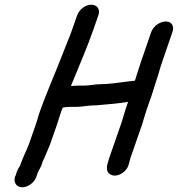

<svg xmlns="http://www.w3.org/2000/svg" viewBox="-20 -732 754 814"><path d="M621 -596 578 -471C568 -443 561 -417 552 -390C541 -389 529 -387 518 -386C483 -382 442 -375 406 -375C382 -375 360 -369 336 -369H311C300 -369 290 -368 281 -367C283 -374 286 -381 290 -390C318 -459 351 -535 375 -604L397 -667C406 -692 392 -712 367 -712C342 -712 316 -692 307 -667L285 -604C275 -575 262 -547 251 -517C217 -428 175 -335 144 -245C140 -230 136 -217 132 -205L102 -119C96 -103 89 -89 82 -73C77 -59 70 -45 66 -32C66 -31 63 -26 58 -18C53 -9 49 1 47 10L43 19C40 32 42 42 48 50C69 77 123 55 135 15L138 6C142 -6 152 -22 156 -31L160 -45C163 -52 167 -60 171 -69C177 -85 185 -100 192 -119L222 -205C226 -218 231 -232 235 -246C238 -256 242 -266 246 -276C258 -278 266 -279 281 -279H305C329 -279 352 -285 375 -285C385 -285 396 -286 405 -287C445 -290 485 -294 523 -300L513 -271C505 -247 501 -228 492 -203L443 -62C432 -30 428 -9 443 4C460 19 488 13 508 -6C528 -25 525 -38 533 -62L582 -203C590 -227 595 -248 603 -271L615 -305C624 -328 634 -364 642 -388C652 -416 658 -443 668 -471L711 -596C720 -621 708 -641 683 -641C658 -641 630 -621 621 -596Z"/></svg>

Font: Electronic
Style: BlkSuIt
Weight: 900
Version: Version 1.011